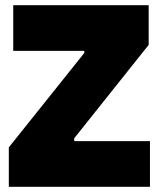

<svg xmlns="http://www.w3.org/2000/svg" viewBox="-20 -720 612 740"><path d="M14 0H558V-176H266V-187L553 -547V-700H31V-524H305V-516L14 -152Z"/></svg>

Font: Fixel Text Black
Style: Regular
Weight: 900
Width: 4
Designer: AlfaBravo + MacPaw
Foundry: Kyrylo Tkachov, Marchela Mozhyna, Serhii Makarenko, Maria Weinstein, Zakhar Kryvoshyya
Version: Version 1.211